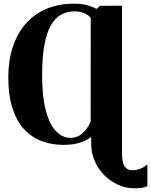

<svg xmlns="http://www.w3.org/2000/svg" viewBox="-20 -774 819 1041"><path d="M711 247Q664.5 247 622 228.5Q579.5 210 546.2 176.8Q513 143.5 493.8 99.8Q474.5 56 474.5 6V-31.5Q460 -20 438.5 -10Q417 0 388.5 5.8Q360 11.5 324 11.5Q258.5 11.5 203.8 -9.8Q149 -31 109 -75.2Q69 -119.5 47 -189Q25 -258.5 25 -355.5Q25 -444.5 48.8 -517.8Q72.5 -591 118 -643.8Q163.5 -696.5 229.8 -725.2Q296 -754 380.5 -754Q417.5 -754 447.2 -747Q477 -740 503.5 -725.5L523 -742.5L641.5 -743V57Q641.5 105 655.2 127Q669 149 697.5 149Q720 149 741.5 140.5Q763 132 779 116.5V234.5Q768.5 240.5 752 243.8Q735.5 247 711 247ZM363 -26.5Q389 -26.5 409.2 -38.5Q429.5 -50.5 445.2 -70.5Q461 -90.5 471.5 -114L472 -677Q462.5 -688.5 449.8 -696.2Q437 -704 420.8 -708.2Q404.5 -712.5 385 -712.5Q344 -712.5 311.5 -694.8Q279 -677 256 -637Q233 -597 220.8 -530.8Q208.5 -464.5 208.5 -368Q208 -253.5 227.8 -177.5Q247.5 -101.5 282.5 -64Q317.5 -26.5 363 -26.5Z"/></svg>

Font: Merriweather 96pt ExtraBold
Style: Regular
Weight: 800
Version: Version 2.100